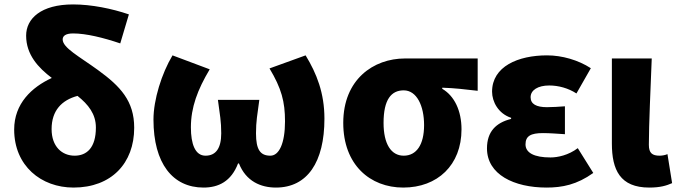

<svg xmlns="http://www.w3.org/2000/svg" viewBox="-20 -833 3061 867"><path d="M312 14C483 14 586 -96 586 -256C586 -377 524 -443 422 -517C338 -578 263 -617 263 -655C263 -671 277 -682 310 -682C369 -682 446 -663 523 -637L562 -768C486 -794 393 -813 310 -813C165 -813 98 -749 98 -672C98 -586 153 -527 214 -481C123 -439 44 -365 44 -248C44 -84 166 14 312 14ZM330 -400C379 -361 413 -318 413 -257C413 -166 372 -130 317 -130C260 -130 213 -171 213 -250C213 -334 259 -381 330 -400Z M899 14C967 14 1024 -14 1055 -95H1059C1091 -14 1158 14 1226 14C1368 14 1445 -101 1445 -297C1445 -413 1410 -501 1360 -583L1197 -524C1251 -434 1267 -374 1267 -285C1267 -185 1240 -130 1201 -130C1156 -130 1136 -156 1136 -231C1136 -285 1142 -315 1151 -382H964C973 -315 979 -285 979 -231C979 -164 955 -130 908 -130C861 -130 842 -183 842 -258C842 -348 872 -428 927 -520L759 -583C710 -501 673 -383 673 -293C673 -95 760 14 899 14Z M1801 14C1955 14 2064 -87 2064 -249C2064 -333 2032 -400 1977 -432V-437C2036 -435 2075 -430 2137 -423V-569H1809C1666 -569 1530 -474 1530 -278C1530 -89 1651 14 1801 14ZM1803 -130C1746 -130 1712 -183 1712 -278C1712 -384 1747 -425 1803 -425C1862 -425 1895 -355 1895 -268C1895 -180 1861 -130 1803 -130Z M2448 14C2519 14 2585 1 2659 -52L2589 -164C2547 -132 2498 -122 2466 -122C2392 -122 2353 -143 2353 -181C2353 -219 2377 -232 2432 -232C2463 -232 2498 -229 2531 -227V-353C2505 -351 2474 -349 2450 -349C2402 -349 2376 -363 2376 -394C2376 -426 2409 -447 2460 -447C2502 -447 2546 -435 2583 -411L2648 -525C2591 -562 2518 -583 2450 -583C2320 -583 2202 -533 2202 -419C2202 -374 2230 -320 2288 -301V-296C2220 -279 2179 -239 2179 -163C2179 -45 2301 14 2448 14Z M2912 14C2962 14 2990 5 3015 -6L2994 -137C2983 -132 2968 -130 2959 -130C2926 -130 2910 -141 2910 -179C2910 -269 2918 -439 2923 -569H2743V-185C2743 -66 2780 14 2912 14Z"/></svg>

Font: Noto Sans HK Black
Style: Regular
Weight: 900
Designer: Ryoko NISHIZUKA 西塚涼子 (kana, bopomofo & ideographs); Paul D. Hunt (Latin, Greek & Cyrillic); Sandoll Communications 산돌커뮤니
Foundry: Adobe
Version: Version 2.004;hotconv 1.0.118;makeotfexe 2.5.65603